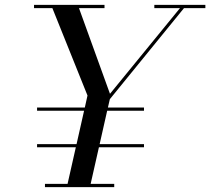

<svg xmlns="http://www.w3.org/2000/svg" viewBox="-20 -770 865 790"><path d="M165 -13.5V0H450V-13.5H353L387 -164H572.5V-177H390L421 -314.5H572.5V-327.5H424L432 -362L737 -736.5H825V-750H615V-736.5H720.5L432.5 -384L305 -736.5H410V-750H120V-736.5H195.5L340 -377L329 -327.5H132.5V-314.5H326L295 -177H132.5V-164H292L258 -13.5Z"/></svg>

Font: Bodoni* 16pt
Style: Italic
Weight: 400
Italic angle: -13°
Version: Version 2.3